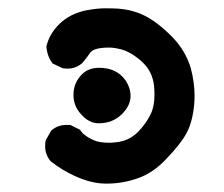

<svg xmlns="http://www.w3.org/2000/svg" viewBox="-20 -435 540 463"><path d="M88.9 -82Q88.9 -93.8 90.8 -97.7L103.5 -120.1Q119.1 -133.8 140.6 -133.8Q143.6 -133.8 149.4 -133.8L172.9 -122.1Q178.7 -113.3 184.6 -109.4Q193.4 -102.5 206.5 -96.7Q219.7 -90.8 243.2 -90.8Q250 -90.8 258.8 -91.8Q291 -94.7 313 -117.2Q335 -139.6 345.7 -165Q352.5 -182.6 352.5 -206.1Q352.5 -215.8 351.6 -227.5Q347.7 -263.7 321.3 -287.1Q294.9 -310.5 270.5 -316.4Q254.9 -320.3 243.2 -320.3Q206.1 -320.3 197.3 -307.6Q189.5 -295.9 178.7 -283.2Q163.1 -269.5 142.6 -269.5Q131.8 -269.5 128.9 -271.5L106.4 -282.2Q93.8 -299.8 91.8 -322.3Q98.6 -353.5 124 -377.9Q149.4 -402.3 188.5 -410.2Q214.8 -415 233.4 -415Q252 -415 266.6 -414.1Q300.8 -411.1 328.1 -397.5Q358.4 -382.8 393.6 -347.7Q427.7 -313.5 440.4 -269.5Q449.2 -235.4 449.2 -204.1Q449.2 -193.4 448.2 -182.6Q444.3 -140.6 429.7 -113.8Q415 -86.9 381.8 -52.7Q348.6 -16.6 308.6 -3.9Q274.4 7.8 236.3 7.8Q200.2 7.8 160.2 -10.7Q129.9 -24.4 102.5 -45.9Q88.9 -61.5 88.9 -82ZM157.2 -206.1Q157.2 -236.3 178.7 -256.8Q194.3 -271.5 218.8 -271.5Q253.9 -271.5 274.4 -251Q284.2 -241.2 289.6 -228.5Q294.9 -215.8 294.9 -204.1Q294.9 -180.7 274.4 -160.2Q252 -137.7 217.8 -137.7Q194.3 -137.7 174.8 -160.2Q157.2 -179.7 157.2 -206.1Z"/></svg>

Font: JasonHandwriting2
Style: SemiBold
Weight: 600
Version: Version 1.04.7